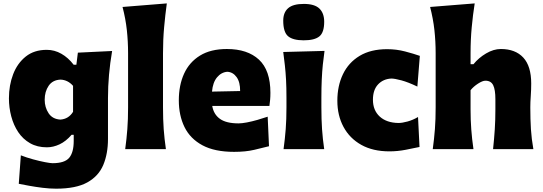

<svg xmlns="http://www.w3.org/2000/svg" viewBox="-20 -880 3207 1133"><path d="M311 233.4Q273.9 233.4 231.9 228.3Q189.9 223.1 152.6 216.3Q115.2 209.5 90.8 204.6L103 36.6Q136.7 49.8 175.3 60.3Q213.9 70.8 245.6 76.9Q277.3 83 290 83Q361.3 83 388.2 51.3Q415 19.5 415 -47.9V-84.5H402.3Q369.1 -45.9 331.5 -28.3Q293.9 -10.7 256.8 -10.7Q199.7 -10.7 157.5 -34.9Q115.2 -59.1 87.6 -100.3Q60.1 -141.6 46.4 -193.4Q32.7 -245.1 32.7 -299.8Q32.7 -377 57.6 -441.9Q82.5 -506.8 132.1 -546.4Q181.6 -585.9 255.9 -585.9Q301.8 -585.9 342.3 -562.7Q382.8 -539.6 414.6 -498H430.7L439.5 -569.3L641.6 -579.1Q629.4 -507.8 623.3 -438.7Q617.2 -369.6 617.2 -301.3V-60.1Q617.2 26.9 589.6 93Q562 159.2 495.4 196.3Q428.7 233.4 311 233.4ZM336.4 -174.3Q384.8 -177.7 411.1 -220.2V-373.5Q379.9 -408.7 336.9 -410.2Q290.5 -408.2 267.1 -373.8Q243.7 -339.4 243.7 -291.5Q243.7 -246.6 266.8 -211.7Q290 -176.8 336.4 -174.3Z M718.8 0Q727.1 -60.5 731.4 -117.7Q735.8 -174.8 735.8 -246.6V-565.9Q735.8 -635.3 728.5 -702.4Q721.2 -769.5 703.1 -838.9L964.4 -859.9Q955.1 -792.5 948.5 -719.5Q941.9 -646.5 941.9 -565.9V-246.6Q941.9 -174.8 946 -117.7Q950.2 -60.5 959 0Z M1361.3 16.1Q1246.6 16.1 1174.6 -22.7Q1102.5 -61.5 1068.8 -130.1Q1035.2 -198.7 1035.2 -288.1Q1035.2 -377 1066.2 -445.1Q1097.2 -513.2 1160.2 -552Q1223.1 -590.8 1318.8 -590.8Q1440.4 -590.8 1508.1 -528.1Q1575.7 -465.3 1575.7 -332.5Q1575.7 -309.1 1574 -290.8Q1572.3 -272.5 1569.8 -254.9H1232.4Q1240.7 -205.1 1278.1 -178.5Q1315.4 -151.9 1387.7 -151.9Q1407.2 -151.9 1436.8 -157.5Q1466.3 -163.1 1498.8 -172.4Q1531.2 -181.6 1559.6 -191.4L1567.4 -17.1Q1530.3 -7.8 1480 4.2Q1429.7 16.1 1361.3 16.1ZM1397 -342.8Q1397.5 -395.5 1376.2 -425Q1355 -454.6 1321.3 -456.5Q1285.6 -453.6 1260.7 -423.6Q1235.8 -393.6 1231 -339.4Z M1653.3 0Q1661.6 -60.5 1666 -117.7Q1670.4 -174.8 1670.4 -246.6V-303.2Q1670.4 -362.8 1668 -408.4Q1665.5 -454.1 1661.1 -493.7Q1656.7 -533.2 1651.4 -573.2L1895 -579.6Q1889.2 -538.6 1885 -498.3Q1880.9 -458 1878.7 -411.1Q1876.5 -364.3 1876.5 -303.2V-246.6Q1876.5 -174.8 1880.4 -117.7Q1884.3 -60.5 1893.1 0ZM1772 -642.1Q1708.5 -642.1 1679.9 -666.3Q1651.4 -690.4 1651.4 -758.3Q1651.4 -806.2 1680.2 -831.5Q1709 -856.9 1772.9 -856.9Q1836.4 -856.9 1864.7 -829.6Q1893.1 -802.2 1893.1 -751.5Q1893.1 -688.5 1864.7 -665.3Q1836.4 -642.1 1772 -642.1Z M2277.8 13.2Q2180.7 13.2 2112.1 -25.1Q2043.5 -63.5 2007.1 -131.1Q1970.7 -198.7 1970.7 -285.6Q1970.7 -373 2003.7 -441.9Q2036.6 -510.7 2102.1 -550.3Q2167.5 -589.8 2264.6 -589.8Q2319.3 -589.8 2370.4 -576.4Q2421.4 -563 2457.5 -550.3L2442.9 -369.1Q2388.7 -395 2348.9 -405.8Q2309.1 -416.5 2289.1 -416.5Q2241.2 -414.1 2210.9 -381.8Q2180.7 -349.6 2180.7 -291.5Q2180.7 -229 2220.9 -192.1Q2261.2 -155.3 2331.5 -154.3Q2353.5 -154.3 2385.3 -163.1Q2417 -171.9 2446.8 -189.5L2455.6 -12.7Q2421.4 -5.4 2373.8 3.9Q2326.2 13.2 2277.8 13.2Z M2533.7 0Q2542 -60.5 2546.4 -117.7Q2550.8 -174.8 2550.8 -246.6V-565.9Q2550.8 -635.3 2543.5 -702.4Q2536.1 -769.5 2518.1 -838.9L2781.2 -859.9Q2770.5 -792.5 2763.7 -719.5Q2756.8 -646.5 2756.8 -565.9V-501H2773.9Q2804.2 -538.6 2848.4 -564.7Q2892.6 -590.8 2935.5 -590.8Q3021 -590.8 3067.9 -540.3Q3114.7 -489.7 3114.7 -387.2Q3114.7 -350.1 3112.1 -313.7Q3109.4 -277.3 3109.4 -246.6Q3109.4 -174.8 3113 -117.7Q3116.7 -60.5 3127.4 0H2889.6Q2896 -60.5 2899.7 -116.2Q2903.3 -171.9 2903.3 -234.9V-294.9Q2903.3 -350.1 2890.4 -377Q2877.4 -403.8 2844.2 -403.8Q2827.6 -403.8 2800.8 -386.5Q2773.9 -369.1 2756.8 -347.7V-234.9Q2756.8 -171.9 2761 -116.2Q2765.1 -60.5 2773.9 0Z"/></svg>

Font: Pinar DS4-ExtraBold
Style: Regular
Weight: 800
Designer: Amin Abedi
Version: Version 2.000